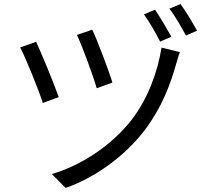

<svg xmlns="http://www.w3.org/2000/svg" viewBox="-20 -874 1040 951"><path d="M437 -727 361 -701C386 -649 443 -495 459 -437L537 -465C520 -521 460 -680 437 -727ZM780 -638C761 -518 712 -383 630 -278C529 -150 380 -54 237 -12L305 57C447 7 595 -96 698 -231C780 -340 823 -452 853 -559C858 -575 864 -599 871 -616ZM159 -667 80 -639C104 -595 173 -426 192 -364L271 -393C248 -459 185 -611 159 -667ZM748 -826 693 -803C718 -768 753 -709 773 -668L829 -692C808 -730 771 -792 748 -826ZM874 -854 819 -831C846 -797 879 -739 901 -698L956 -722C935 -761 899 -820 874 -854Z"/></svg>

Font: Noto Sans Japanese Regular
Style: Regular
Weight: 400
Designer: Ryoko NISHIZUKA (kana & ideographs); Paul D. Hunt (Latin, Greek & Cyrillic); Wenlong ZHANG (bopomofo); Sandoll Communica
Foundry: Adobe Systems Incorporated
Version: Version 1.000;PS 1;hotconv 1.0.78;makeotf.lib2.5.61930